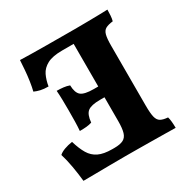

<svg xmlns="http://www.w3.org/2000/svg" viewBox="-156 -818 940 959"><g transform="rotate(-30 314.0 -338.0)"><path d="M587.6 -679Q567.2 -678 537.2 -677.5Q507.2 -677 473.8 -676.5Q440.4 -676 409.4 -676Q378.4 -676 356 -676V-170.4Q356 -128 349 -104.7Q342 -81.4 323.8 -72.2Q305.6 -63 272.8 -63L298.6 0Q325.4 0 366.7 0.3Q408 0.6 452.1 1.1Q496.2 1.6 533 2.1Q569.8 2.6 587.6 3Q587.6 -15.4 586 -32.4Q584.4 -49.4 580.8 -61Q553.8 -63 539.1 -71.3Q524.4 -79.6 519 -101.9Q513.6 -124.2 513.6 -167.4V-514.2Q513.6 -554.4 519 -575Q524.4 -595.6 539.1 -603.7Q553.8 -611.8 581.4 -615Q585 -627.2 586.3 -645.6Q587.6 -664 587.6 -679ZM104.2 -195Q78.4 -191.2 57.6 -183.5Q36.8 -175.8 25.4 -165Q36.4 -130 44.2 -85.5Q52 -41 56.4 2Q82 2 122 1.5Q162 1 208.3 0.5Q254.6 0 298.6 0L272.8 -63H260.2Q211.4 -63 181.9 -77.2Q152.4 -91.4 135 -120.6Q117.6 -149.8 104.2 -195ZM165.2 -454.2Q167.2 -429.4 167.8 -401.5Q168.4 -373.6 168.4 -340.4Q168.4 -304.8 167.8 -275.3Q167.2 -245.8 165.2 -222.6Q187.6 -222.6 204.1 -224.2Q220.6 -225.8 235.2 -230.6Q239.2 -276 259.3 -291.5Q279.4 -307 330.2 -307H393.2V-369.2H330.2Q276.4 -369.2 257.3 -385.2Q238.2 -401.2 237.2 -444.2Q221.8 -450 202.9 -452.1Q184 -454.2 165.2 -454.2ZM83.4 -679Q82 -654.8 79.6 -623.6Q77.2 -592.4 72.6 -561.8Q68 -531.2 62.4 -509Q77.6 -502 96.2 -497.7Q114.8 -493.4 141 -493.4Q146.4 -527.4 159.6 -554.9Q172.8 -582.4 203.4 -598.7Q234 -615 289.4 -615H390.8L362 -676Q285.8 -676 232.4 -676.5Q179 -677 143.3 -677.5Q107.6 -678 83.4 -679Z"/></g></svg>

Font: Vollkorn
Style: Regular
Weight: 400
Designer: Friedrich Althausen
Foundry: Friedrich Althausen
Version: Version 4.104